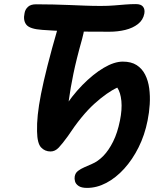

<svg xmlns="http://www.w3.org/2000/svg" viewBox="-20 -729 820 938"><path d="M405 189Q378 189 364 179.5Q350 170 346.5 157Q343 144 345 133Q348 116 361 106Q374 96 392.5 88Q411 80 429 72Q458 60 484.5 33Q511 6 532.5 -37Q554 -80 566 -140Q577 -194 573 -235.5Q569 -277 553 -301Q503 -278 441 -222Q379 -166 311 -63Q285 -27 267 -8Q249 11 227 11Q199 11 180.5 -9Q162 -29 161 -87Q160 -124 164.5 -168Q169 -212 180.5 -270.5Q192 -329 212 -408Q232 -487 263 -594Q269 -621 287 -638Q305 -655 329 -655Q375 -655 387 -628Q399 -601 381 -538Q353 -439 338.5 -368Q324 -297 317 -244.5Q310 -192 303 -150L287 -191Q330 -260 382.5 -313.5Q435 -367 486.5 -397.5Q538 -428 580 -428Q621 -428 647.5 -411Q674 -394 689 -364.5Q704 -335 709 -297.5Q714 -260 711.5 -219.5Q709 -179 701 -140Q687 -69 657 -9Q627 51 586.5 95.5Q546 140 499.5 164.5Q453 189 405 189ZM515 -574Q454 -574 400.5 -574.5Q347 -575 295 -577Q243 -579 187 -583Q126 -587 109 -608Q92 -629 100 -665Q103 -683 116.5 -695.5Q130 -708 156 -708Q201 -708 241 -707Q281 -706 319.5 -704.5Q358 -703 395 -701.5Q432 -700 472 -700Q509 -700 538.5 -702.5Q568 -705 593.5 -707Q619 -709 644 -709Q669 -709 679 -696Q689 -683 685 -662Q679 -631 654 -611.5Q629 -592 592.5 -583Q556 -574 515 -574Z"/></svg>

Font: Shantell Sans SemiBold
Style: Italic
Weight: 600
Italic angle: -11°
Designer: Stephen Nixon, Anya Danilova, Shantell Martin
Foundry: Arrow Type
Version: Version 1.011;[c5ecc13dd]